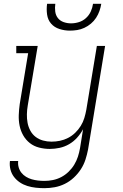

<svg xmlns="http://www.w3.org/2000/svg" viewBox="-20 -770 640 1003"><path d="M212 213Q189 213 166.5 210.5Q144 208 123 201.5Q102 195 84 183Q66 171 53 154Q40 137 34.5 115Q29 93 32 71H75Q73 88 77.5 104Q82 120 92 132.5Q102 145 116 153.5Q130 162 145.5 166.5Q161 171 178 173Q195 175 212 175Q234 175 256.5 170.5Q279 166 300 155Q321 144 338.5 127Q356 110 368 90Q380 70 387 48.5Q394 27 398 4L414 -95Q401 -71 382.5 -50.5Q364 -30 340.5 -16.5Q317 -3 291 2.5Q265 8 240 8Q212 8 184.5 1Q157 -6 136 -22.5Q115 -39 101.5 -62.5Q88 -86 82.5 -113Q77 -140 78 -168.5Q79 -197 83 -226L127 -492H65V-530H177L125 -219Q121 -196 120.5 -173Q120 -150 124 -128.5Q128 -107 138.5 -87.5Q149 -68 166 -55Q183 -42 204.5 -36Q226 -30 249 -30Q271 -30 293 -34.5Q315 -39 335.5 -49.5Q356 -60 373 -76.5Q390 -93 402 -112.5Q414 -132 420.5 -153.5Q427 -175 431 -197L486 -530H529L440 11Q435 37 426.5 63.5Q418 90 402.5 114Q387 138 365.5 158Q344 178 318.5 190.5Q293 203 266 208Q239 213 212 213ZM345 -610Q317 -610 290.5 -618.5Q264 -627 247 -646.5Q230 -666 226 -694Q222 -722 226 -750H269Q266 -730 268.5 -710Q271 -690 282.5 -675.5Q294 -661 312.5 -654.5Q331 -648 351 -648Q372 -648 392.5 -654.5Q413 -661 429 -675.5Q445 -690 454 -709.5Q463 -729 466 -750H509Q506 -731 499.5 -712.5Q493 -694 482 -677Q471 -660 455 -646.5Q439 -633 420.5 -624.5Q402 -616 383 -613Q364 -610 345 -610Z"/></svg>

Font: Iosevka Slab XLtEx
Style: Italic
Weight: 200
Width: 7
Italic angle: -9°
Monospace: yes
Designer: Belleve Invis
Foundry: Belleve Invis
Version: Version 11.1.0; ttfautohint (v1.8.3)